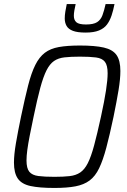

<svg xmlns="http://www.w3.org/2000/svg" viewBox="-20 -921 628 949"><path d="M249 8Q175 8 131 -1.5Q87 -11 68 -38.5Q49 -66 49 -117Q49 -156 58.5 -212Q68 -268 84 -345Q103 -436 119 -498.5Q135 -561 154.5 -600Q174 -639 201.5 -660Q229 -681 271 -688.5Q313 -696 375 -696Q449 -696 493 -686Q537 -676 556 -649Q575 -622 575 -570Q575 -531 566 -476Q557 -421 541 -343Q522 -253 505.5 -191Q489 -129 470 -89.5Q451 -50 423 -29Q395 -8 353 0Q311 8 249 8ZM249 -47Q293 -47 324 -50.5Q355 -54 376.5 -68.5Q398 -83 414 -114.5Q430 -146 445 -201.5Q460 -257 479 -344Q496 -422 504 -474.5Q512 -527 512 -559Q512 -598 498.5 -615.5Q485 -633 454.5 -637Q424 -641 375 -641Q330 -641 299 -637.5Q268 -634 247 -619.5Q226 -605 210 -573.5Q194 -542 179 -486.5Q164 -431 146 -344Q135 -292 127 -251Q119 -210 115 -180Q111 -150 111 -128Q111 -89 125 -72Q139 -55 169.5 -51Q200 -47 249 -47ZM403 -760Q363 -760 340.5 -768.5Q318 -777 309 -793Q300 -809 300 -830Q300 -846 303 -864Q306 -882 310 -901H354Q350 -884 347.5 -869Q345 -854 345 -843Q345 -822 357.5 -811Q370 -800 405 -800Q442 -800 460 -811.5Q478 -823 486.5 -846Q495 -869 502 -901H546Q540 -870 531.5 -844.5Q523 -819 509 -800Q495 -781 469.5 -770.5Q444 -760 403 -760Z"/></svg>

Font: Saira SemiCondensed Light
Style: Italic
Weight: 300
Width: 4
Italic angle: -12°
Designer: Hector Gatti with collaboration of the Omnibus-Type team
Foundry: Omnibus-Type
Version: Version 1.101